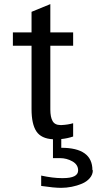

<svg xmlns="http://www.w3.org/2000/svg" viewBox="-20 -656 467 924"><path d="M222.2 -130.9V-128.9Q222.2 -92.3 233.2 -73.2Q244.1 -54.2 271 -54.2H276.9Q307.6 -55.7 332 -63V1Q304.2 10.3 274.9 13.2V55.2Q424.8 55.2 424.8 163.1H426.8Q426.8 184.1 412.1 201.2Q397.5 218.3 374.3 228Q351.1 237.8 325.2 242.9Q299.3 248 273.9 248Q240.2 248 178.2 238.8V189Q234.9 201.2 276.9 201.2H283.2Q356 201.2 356 164.1Q356 136.2 328.4 120.6Q300.8 105 269 105H234.9V14.2Q178.2 11.2 155 -23.9Q131.8 -59.1 131.8 -130.9V-436H42V-500H131.8V-599.1L222.2 -636.2V-500H332V-436H222.2Z"/></svg>

Font: Perun
Style: Regular
Weight: 400
Version: Version 1.0000